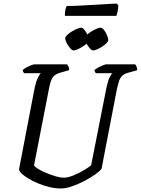

<svg xmlns="http://www.w3.org/2000/svg" viewBox="-20 -1069 798 1089"><path d="M325 0Q293 0 260 -8Q227 -16 196 -29Q165 -42 141 -56.5Q117 -71 102.5 -85Q88 -99 88 -109L177 -573Q185 -608 195 -628.5Q205 -649 212 -654H117Q115 -656 112 -660.5Q109 -665 109 -672Q116 -679 129 -686Q142 -693 155.5 -698.5Q169 -704 175 -704H361Q364 -700 368.5 -691.5Q373 -683 372 -671L326 -658Q295 -650 281.5 -633.5Q268 -617 259 -572L173 -131Q178 -122 198 -110Q218 -98 245 -87Q272 -76 297.5 -68.5Q323 -61 340 -61Q364 -61 396.5 -74Q429 -87 457 -104Q485 -121 497 -132L584 -573Q592 -610 601.5 -629.5Q611 -649 618 -654H524Q522 -656 519 -660.5Q516 -665 516 -672Q523 -679 537 -686Q551 -693 564 -698.5Q577 -704 582 -704H747Q750 -700 754 -692Q758 -684 758 -671L709 -657Q689 -652 676.5 -642Q664 -632 657 -614Q650 -596 643 -563L556 -112Q546 -98 519 -79Q492 -60 457.5 -42Q423 -24 388 -12Q353 0 325 0ZM509 -783Q500 -783 489 -795.5Q478 -808 469 -824.5Q460 -841 460 -852Q460 -860 471.5 -870.5Q483 -881 498.5 -890.5Q514 -900 528 -906Q542 -912 550 -912Q560 -912 570 -899Q580 -886 587 -869.5Q594 -853 594 -842Q594 -834 584 -824Q574 -814 560 -805Q546 -796 531.5 -789.5Q517 -783 509 -783ZM398 -783Q389 -783 378 -795.5Q367 -808 358.5 -824.5Q350 -841 350 -852Q350 -860 361 -870.5Q372 -881 387.5 -890.5Q403 -900 418 -906Q433 -912 440 -912Q449 -912 459.5 -899Q470 -886 477 -869.5Q484 -853 484 -842Q484 -834 474 -824Q464 -814 449.5 -805Q435 -796 421 -789.5Q407 -783 398 -783ZM348 -979Q348 -1002 351.5 -1016.5Q355 -1031 359 -1035Q389 -1035 429.5 -1037Q470 -1039 512 -1041.5Q554 -1044 588.5 -1046Q623 -1048 641 -1049L651 -1040Q651 -1022 647 -1004Q643 -986 640 -979Z"/></svg>

Font: Texturina 12pt
Style: Italic
Weight: 400
Italic angle: -11°
Designer: Guillermo Torres Carreño
Foundry: Omnibus-Type
Version: Version 1.002